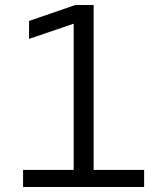

<svg xmlns="http://www.w3.org/2000/svg" viewBox="-20 -750 660 770"><path d="M72.5 0H558V-68.5H355.5V-730H282.5L96.5 -666V-594L275.5 -655V-68.5H72.5Z"/></svg>

Font: Monaspace Krypton Light
Style: Regular
Weight: 300
Designer: Riley Cran & the Lettermatic Team
Foundry: Lettermatic
Version: Version 1.101 (Monaspace Krypton)